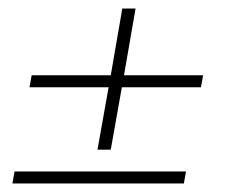

<svg xmlns="http://www.w3.org/2000/svg" viewBox="-20 -502 540 449"><path d="M450 -298H265L239 -152H208L234 -298H49L54 -326H239L266 -482H297L270 -326H455ZM410 -73H9L14 -101H415Z"/></svg>

Font: Spectral SC ExtraLight
Style: Italic
Weight: 275
Italic angle: -10°
Designer: Jean-Baptiste Levee
Foundry: Production Type
Version: Version 2.001